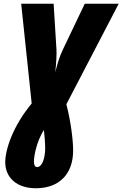

<svg xmlns="http://www.w3.org/2000/svg" viewBox="-20 -734 653 1024"><path d="M171 270C298 270 370 192 370 69C370 17 359 -81 334 -178L613 -714H432L316 -471C296 -430 285 -390 275 -349C280 -400 283 -446 281 -472L266 -714H93L149 -182C49 -62 8 63 8 131C8 213 69 270 171 270ZM178 157C167 157 161 147 161 127C161 97 175 21 214 -41C217 -19 221 32 221 55C221 114 203 157 178 157Z"/></svg>

Font: Noto Sans UI Condensed Black
Style: Italic
Weight: 900
Width: 3
Italic angle: -192°
Designer: Monotype Design Team
Foundry: Monotype Imaging Inc.
Version: Version 1.901